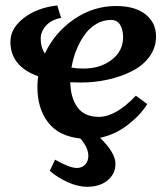

<svg xmlns="http://www.w3.org/2000/svg" viewBox="-20 -513 617 712"><path d="M483.9 -158.2 525.9 -127Q501.5 -86.9 454.3 -50.3Q407.2 -13.7 351.1 -2Q408.2 54.2 408.2 93.8Q408.2 131.3 379.4 155.5Q350.6 179.7 302.7 179.7Q269.5 179.7 231.7 162.8Q193.8 146 164.6 120.6L184.1 79.1Q237.8 109.9 265.1 109.9Q284.2 109.9 295.9 97.2Q307.6 84.5 307.6 64.9Q307.6 34.2 277.8 0.5Q197.8 -7.8 158.2 -59.3Q118.7 -110.8 118.7 -190.9Q118.7 -210.9 121.6 -230Q18.6 -267.1 18.6 -357.9Q18.6 -408.2 68.6 -446.5Q118.7 -484.9 192.4 -492.7L206.5 -446.8Q169.9 -439.5 150.4 -417.7Q130.9 -396 130.9 -368.7Q130.9 -337.4 146.5 -314.5Q182.6 -392.1 254.2 -441.4Q325.7 -490.7 410.2 -490.7Q481 -490.7 519.8 -459.7Q558.6 -428.7 558.6 -377.9Q558.6 -335.9 533.9 -302.5Q509.3 -269 468.8 -248.8Q428.2 -228.5 379.9 -217.8Q331.5 -207 280.8 -207Q266.1 -207 240.7 -208Q241.7 -150.4 267.3 -115Q293 -79.6 346.7 -79.6Q409.2 -79.6 483.9 -158.2ZM391.1 -439Q361.3 -439 335.7 -423.3Q310.1 -407.7 292.2 -381.8Q274.4 -356 262.5 -325.7Q250.5 -295.4 245.1 -262.2Q265.1 -258.8 290 -258.8Q352.1 -258.8 394.3 -291.3Q436.5 -323.7 436.5 -375Q436.5 -402.8 425.5 -420.9Q414.6 -439 391.1 -439Z"/></svg>

Font: Flanker
Style: Bold Italic
Weight: 700
Italic angle: -12°
Designer: Flanker
Version: Version 2.000